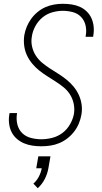

<svg xmlns="http://www.w3.org/2000/svg" viewBox="-20 -763 540 1012"><path d="M198 8Q174 8 150.5 4.5Q127 1 106 -8Q85 -17 68 -32Q51 -47 41 -67Q31 -87 28 -111Q25 -135 29 -159Q29 -161 29.5 -163Q30 -165 31 -167H70Q70 -165 69.5 -163.5Q69 -162 69 -161Q65 -132 72 -105.5Q79 -79 97.5 -61Q116 -43 143 -36Q170 -29 198 -29Q226 -29 255.5 -36.5Q285 -44 309.5 -62.5Q334 -81 349.5 -108.5Q365 -136 370 -164Q374 -192 368 -218.5Q362 -245 348 -266.5Q334 -288 314 -304Q294 -320 272 -334Q250 -348 228 -362Q206 -376 186 -392Q166 -408 149.5 -428Q133 -448 122 -471.5Q111 -495 107.5 -522Q104 -549 108 -577Q112 -600 121 -622Q130 -644 144.5 -664Q159 -684 178.5 -700Q198 -716 220 -725.5Q242 -735 265 -739Q288 -743 311 -743Q335 -743 358 -739.5Q381 -736 401 -727Q421 -718 437 -702.5Q453 -687 462 -667Q471 -647 473.5 -624Q476 -601 472 -577Q472 -575 471.5 -573Q471 -571 471 -569H431Q431 -570 431.5 -572Q432 -574 432 -575Q437 -603 431 -629Q425 -655 407.5 -673.5Q390 -692 364 -699Q338 -706 311 -706Q284 -706 255.5 -698Q227 -690 204 -671Q181 -652 166.5 -625.5Q152 -599 148 -571Q143 -544 149 -517.5Q155 -491 169 -469.5Q183 -448 203 -431.5Q223 -415 245 -401Q267 -387 289 -373Q311 -359 331 -343Q351 -327 367.5 -307Q384 -287 395 -263.5Q406 -240 410 -213Q414 -186 409 -158Q405 -135 395.5 -112Q386 -89 370.5 -69Q355 -49 335 -33.5Q315 -18 292 -8.5Q269 1 245 4.5Q221 8 198 8ZM179 229 156 205Q174 189 185 167.5Q196 146 200 124H171L182 61H246L235 124Q230 153 216 180.5Q202 208 179 229Z"/></svg>

Font: Iosevka SS04 XLt Obl
Style: Regular
Weight: 200
Italic angle: -9°
Monospace: yes
Designer: Belleve Invis
Foundry: Belleve Invis
Version: Version 19.0.0; ttfautohint (v1.8.4)